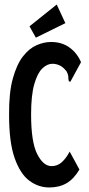

<svg xmlns="http://www.w3.org/2000/svg" viewBox="-20 -815 390 846"><path d="M197 11Q149 11 109 -19Q69 -49 44.5 -118.5Q20 -188 20 -308Q19 -406 36.5 -469Q54 -532 81.5 -567Q109 -602 141.5 -616Q174 -630 205 -630Q253 -630 286.5 -605.5Q320 -581 337 -541L294 -462L289 -454L283 -458Q281 -466 281 -476Q281 -486 273 -501Q258 -520 242.5 -527Q227 -534 211 -534Q188 -534 166.5 -513.5Q145 -493 131 -444Q117 -395 117 -311Q117 -189 144 -136Q171 -83 207 -83Q233 -83 252 -100Q271 -117 287 -147L330 -68Q305 -26 273 -7.5Q241 11 197 11ZM138 -649 110 -699 230 -795 268 -713Z"/></svg>

Font: Inconsolata ExtraCondensed ExtraBold
Style: Regular
Weight: 800
Width: 2
Monospace: yes
Designer: Raph Levien, Cyreal, Brenton Simpson
Foundry: Raph Levien, Cyreal, Google
Version: Version 3.001; ttfautohint (v1.8.2.53-6de2)